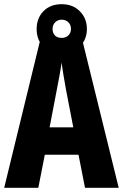

<svg xmlns="http://www.w3.org/2000/svg" viewBox="-20 -897 587 917"><path d="M386 0 355 -158H194L163 0H0L174 -714H371L547 0ZM295 -470Q288 -509 283 -539Q278 -569 274 -598Q271 -573 264.5 -538Q258 -503 252 -472L217 -289H330ZM275 -640Q220 -640 187.5 -673.5Q155 -707 155 -758Q155 -810 187.5 -843.5Q220 -877 275 -877Q328 -877 361.5 -843Q395 -809 395 -759Q395 -709 362 -674.5Q329 -640 275 -640ZM275 -716Q294 -716 306.5 -728Q319 -740 319 -759Q319 -778 306.5 -790.5Q294 -803 275 -803Q256 -803 243.5 -790.5Q231 -778 231 -759Q231 -740 242 -728Q253 -716 275 -716Z"/></svg>

Font: Noto Sans Sinhala ExtraCondensed ExtraBold
Style: Regular
Weight: 800
Width: 2
Designer: Jelle Bosma - Monotype Design Team
Foundry: Monotype Imaging Inc.
Version: Version 2.006; ttfautohint (v1.8.4.7-5d5b)